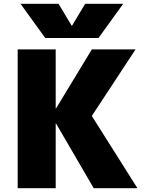

<svg xmlns="http://www.w3.org/2000/svg" viewBox="-20 -990 766 1010"><path d="M357 -855H359L428 -970H628L498 -790H218L88 -970H288ZM273 -420H275L463 -730H693L463 -380L703 0H473L275 -340H273V0H73V-730H273Z"/></svg>

Font: Mplus 1p Black
Style: Regular
Weight: 900
Version: Version 1.061